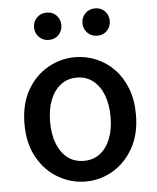

<svg xmlns="http://www.w3.org/2000/svg" viewBox="-55 -828 725 889"><g transform="rotate(-5 307.5 -383.5)"><path d="M308 14Q240 14 180.5 -20.5Q121 -55 84.5 -119.5Q48 -184 48 -275Q48 -367 84.5 -431.5Q121 -496 180.5 -530Q240 -564 308 -564Q358 -564 405 -544.5Q452 -525 488 -488Q524 -451 545 -397.5Q566 -344 566 -275Q566 -184 529.5 -119.5Q493 -55 434.5 -20.5Q376 14 308 14ZM308 -82Q351 -82 382.5 -106Q414 -130 431 -173.5Q448 -217 448 -275Q448 -333 431 -376.5Q414 -420 382.5 -444.5Q351 -469 308 -469Q264 -469 232.5 -444.5Q201 -420 184 -376.5Q167 -333 167 -275Q167 -217 184 -173.5Q201 -130 232.5 -106Q264 -82 308 -82ZM195 -654Q167 -654 149 -672.5Q131 -691 131 -718Q131 -744 149 -762.5Q167 -781 195 -781Q223 -781 240.5 -762.5Q258 -744 258 -718Q258 -691 240.5 -672.5Q223 -654 195 -654ZM420 -654Q392 -654 374 -672.5Q356 -691 356 -718Q356 -744 374 -762.5Q392 -781 420 -781Q448 -781 465.5 -762.5Q483 -744 483 -718Q483 -691 465.5 -672.5Q448 -654 420 -654Z"/></g></svg>

Font: Noto Sans TC Thin Medium
Style: Regular
Weight: 500
Version: Version 2.004-H2;hotconv 1.0.118;makeotfexe 2.5.65603